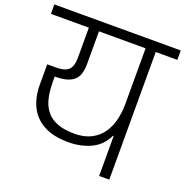

<svg xmlns="http://www.w3.org/2000/svg" viewBox="-182 -973 1067 1106"><g transform="rotate(20 351.5 -420.0)"><path d="M544.3 0V-245.3H540.5Q508.8 -179.8 449.8 -151.8Q390.8 -123.7 319 -122Q225 -120.3 163.6 -151.8Q102.2 -183.3 72.8 -241.6Q43.3 -299.8 43.3 -377.8V-502H94Q132 -502 154.2 -511Q176.3 -520 186.4 -541.5Q196.5 -563 196.5 -600V-782.5H-36V-840.2H738.8V-782.5H606.5V0ZM108 -450.5Q107.2 -413.3 109.9 -374.8Q112.7 -336.2 123.5 -301.3Q134.3 -266.5 158 -239Q181.7 -211.5 222.7 -195.8Q263.7 -180 326.7 -180Q385.2 -180 426.5 -200.7Q467.8 -221.3 494 -257.2Q520.2 -293.2 532.2 -340.7Q544.3 -388.2 544.3 -441V-782.5H258.5V-581Q258.5 -553 252.6 -529.1Q246.7 -505.2 231 -487.8Q215.3 -470.3 185.5 -460.4Q155.7 -450.5 108 -450.5Z"/></g></svg>

Font: Matangi Light
Style: Regular
Weight: 300
Designer: Prashant Pant
Foundry: The Graphic Ant
Version: Version 3.002